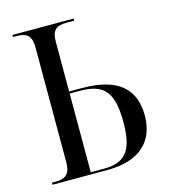

<svg xmlns="http://www.w3.org/2000/svg" viewBox="-107 -799 776 884"><g transform="rotate(-15 280.5 -357.0)"><path d="M34 0H294C456 0 527 -80 527 -198C527 -320 458 -395 281 -395H219V-633C219 -685 239 -704 288 -704H326V-714H34V-704H53C102 -704 122 -685 122 -630V-84C122 -30 101 -10 52 -10H34ZM281 -10H219V-385H268C380 -385 424 -340 424 -195C424 -62 387 -10 281 -10Z"/></g></svg>

Font: Noto Serif Display SemiCondensed
Style: Regular
Weight: 400
Width: 4
Designer: Monotype Design Team
Foundry: Monotype Imaging Inc.
Version: Version 2.009